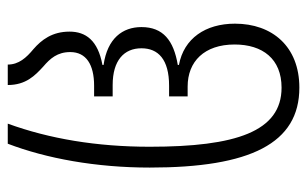

<svg xmlns="http://www.w3.org/2000/svg" viewBox="-172 -628 810 507"><g transform="rotate(-90 233.5 -375.0)"><path d="M255 10C364 10 424 -62 424 -160C424 -238 385 -295 315 -308V-311C380 -322 415 -350 415 -407C415 -457 385 -497 315 -507V-510C380 -522 403 -554 403 -597C403 -643 381 -671 357 -692C334 -711 316 -731 316 -760H262C262 -712 287 -688 311 -666C332 -648 349 -629 349 -595C349 -553 316 -532 260 -532H232V-483H262C327 -483 359 -453 359 -407C359 -363 330 -334 260 -334H232V-285H258C324 -285 369 -241 369 -161C369 -87 331 -37 255 -37C139 -37 99 -158 99 -385C99 -525 120 -650 160 -760H107C68 -658 44 -527 44 -385C44 -119 108 10 255 10Z"/></g></svg>

Font: Noto Sans Georgian ExtraCondensed Light
Style: Regular
Weight: 300
Width: 2
Designer: Monotype Design Team, Akaki Razmadze
Foundry: Google LLC
Version: Version 2.005